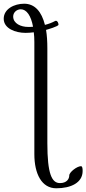

<svg xmlns="http://www.w3.org/2000/svg" viewBox="-110 -726 465 1034"><path d="M193 288C272 288 335 258 335 195C335 182 334 169 326 169C305 169 263 201 263 219C263 238 249 260 213 260C169 260 145 211 145 45V-465C145 -502 143 -535 138 -565C145 -567 205 -584 205 -593C205 -600 201 -614 191 -614C189 -614 187 -613 185 -612C170 -604 152 -597 132 -592C114 -663 78 -706 20 -706C-33 -706 -90 -678 -90 -625C-90 -572 -26 -549 27 -549C41 -549 56 -550 72 -552C74 -536 75 -519 75 -500V104C75 211 115 288 193 288ZM41 -581C3 -581 -39 -599 -39 -637C-39 -659 -20 -676 2 -676C33 -676 57 -642 68 -582C59 -581 50 -581 41 -581Z"/></svg>

Font: EB Garamond
Style: Italic
Weight: 400
Italic angle: -17.2°
Designer: Georg Duffner and Octavio Pardo
Foundry: Georg Duffner
Version: Version 1.000;PS 001.000;hotconv 1.0.88;makeotf.lib2.5.64775